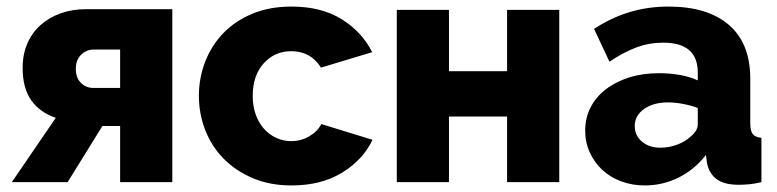

<svg xmlns="http://www.w3.org/2000/svg" viewBox="-20 -555 2368 585"><path d="M150 -196Q102 -212 75.5 -249Q49 -286 49 -348Q49 -390 63.5 -423Q78 -456 104 -479Q130 -502 165 -514.5Q200 -527 242 -527H505V0H346V-171H292L186 0H16ZM346 -287V-404H265Q244 -404 227.5 -388.5Q211 -373 211 -345Q211 -318 226.5 -302.5Q242 -287 265 -287Z M586 -263Q586 -317 605 -366.5Q624 -416 660 -453.5Q696 -491 748.5 -513Q801 -535 868 -535Q959 -535 1021 -496.5Q1083 -458 1114 -396L958 -349Q927 -399 867 -399Q817 -399 783.5 -362Q750 -325 750 -263Q750 -232 759 -206.5Q768 -181 784 -163Q800 -145 821.5 -135Q843 -125 867 -125Q897 -125 922 -139.5Q947 -154 959 -177L1115 -129Q1086 -68 1022.5 -29Q959 10 868 10Q802 10 749.5 -12.5Q697 -35 660.5 -72.5Q624 -110 605 -159.5Q586 -209 586 -263Z M1348 -338H1525V-525H1684V0H1525V-200H1348V0H1189V-525H1348Z M1945 10Q1906 10 1872.5 -2.5Q1839 -15 1815 -37.5Q1791 -60 1777 -90.5Q1763 -121 1763 -157Q1763 -196 1779.5 -228Q1796 -260 1826 -283Q1856 -306 1897 -319Q1938 -332 1988 -332Q2021 -332 2052 -326.5Q2083 -321 2106 -310V-334Q2106 -425 2001 -425Q1958 -425 1919 -410.5Q1880 -396 1837 -367L1790 -467Q1842 -501 1898 -518Q1954 -535 2017 -535Q2136 -535 2201 -479Q2266 -423 2266 -315V-180Q2266 -156 2273.5 -146.5Q2281 -137 2300 -135V0Q2279 5 2262 6.5Q2245 8 2231 8Q2186 8 2163 -9.5Q2140 -27 2134 -59L2131 -83Q2096 -38 2047.5 -14Q1999 10 1945 10ZM1992 -105Q2018 -105 2042.5 -114Q2067 -123 2083 -138Q2106 -156 2106 -176V-226Q2085 -234 2060.5 -238.5Q2036 -243 2015 -243Q1971 -243 1942.5 -223Q1914 -203 1914 -171Q1914 -142 1936 -123.5Q1958 -105 1992 -105Z"/></svg>

Font: Boldmen
Style: Bold
Weight: 700
Designer: Matt McInerney, Pablo Impallari, Rodrigo Fuenzalida
Foundry: LIVING CONCEPT
Version: Version 1.000